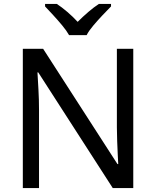

<svg xmlns="http://www.w3.org/2000/svg" viewBox="-20 -964 800 984"><path d="M663 0H558L176 -593H172Q174 -558 177 -506Q180 -454 180 -399V0H97V-714H201L582 -123H586Q585 -139 583.5 -171Q582 -203 580.5 -241Q579 -279 579 -311V-714H663ZM334 -784Q321 -807 299 -833.5Q277 -860 253 -886Q229 -912 211 -931V-944H271Q297 -927 325 -903Q353 -879 378 -852Q405 -879 433 -903Q461 -927 487 -944H549V-931Q530 -912 505.5 -886Q481 -860 458.5 -833.5Q436 -807 424 -784Z"/></svg>

Font: Noto Sans Yi
Style: Regular
Weight: 400
Designer: Monotype Design Team
Foundry: Monotype Imaging Inc.
Version: Version 2.002; ttfautohint (v1.8.4.7-5d5b)